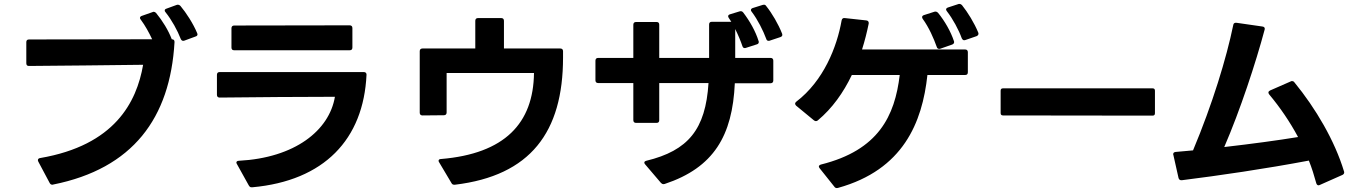

<svg xmlns="http://www.w3.org/2000/svg" viewBox="-20 -899 6930 978"><path d="M919 -692 976 -713C983 -715 986 -719 986 -724C986 -726 985 -728 984 -731C964 -779 929 -833 899 -869C895 -873 891 -875 887 -875C885 -875 882 -875 880 -874L828 -855C822 -853 819 -850 819 -846C819 -843 820 -840 823 -837C855 -797 884 -744 901 -700C904 -694 908 -691 913 -691C915 -691 917 -691 919 -692ZM114 -684V-577C114 -568 118 -563 127 -563C297 -564 526 -567 709 -569C676 -378 564 -159 185 -94C177 -93 173 -89 173 -83C173 -81 174 -79 175 -76L233 33C236 39 241 42 247 42C248 42 249 41 251 41C656 -40 847 -297 869 -685C869 -694 865 -699 855 -699C838 -744 808 -793 775 -833C771 -837 767 -839 763 -839C761 -839 758 -838 756 -837L702 -818C696 -816 693 -812 693 -808C693 -805 694 -802 697 -799C720 -768 739 -733 755 -699L128 -698C118 -698 114 -693 114 -684Z M1265 55C1631 22 1832 -189 1847 -519C1847 -527 1842 -532 1833 -532H1099C1090 -532 1085 -527 1085 -518V-416C1085 -407 1090 -402 1099 -402C1292 -404 1506 -406 1686 -406C1657 -234 1482 -95 1196 -80C1189 -80 1184 -76 1184 -71C1184 -69 1185 -66 1187 -63L1247 45C1251 52 1255 55 1261 55H1262ZM1159 -755V-657C1159 -647 1164 -643 1173 -643H1761C1770 -643 1775 -647 1775 -657V-756C1775 -765 1770 -770 1761 -770L1173 -769C1164 -769 1159 -764 1159 -755Z M2217 -72 2280 34C2283 40 2288 42 2294 42H2297C2682 -4 2848 -226 2848 -606V-638C2848 -647 2843 -652 2834 -652H2547V-793C2547 -802 2542 -807 2533 -807H2415C2406 -807 2401 -802 2401 -793V-652H2132C2123 -652 2118 -647 2118 -638V-325C2118 -316 2123 -311 2132 -311L2241 -312C2250 -312 2255 -317 2255 -326V-527H2700C2697 -271 2551 -116 2226 -89C2218 -89 2214 -85 2214 -80C2214 -77 2215 -75 2217 -72Z M3901 -692 3955 -710C3961 -712 3965 -716 3965 -721L3964 -727C3945 -776 3912 -832 3883 -868C3880 -873 3876 -875 3872 -875H3871L3865 -874L3814 -858C3808 -856 3805 -852 3805 -848C3805 -845 3806 -842 3809 -839C3840 -798 3867 -744 3883 -701C3885 -694 3889 -691 3895 -691C3897 -691 3899 -691 3901 -692ZM3013 -590V-490C3013 -481 3018 -476 3027 -476H3206V-287C3206 -278 3211 -273 3220 -273H3324C3334 -273 3338 -278 3338 -287V-476H3589C3574 -240 3486 -132 3272 -80C3265 -78 3262 -75 3262 -71C3262 -68 3263 -65 3266 -62L3347 33C3351 37 3355 39 3360 39L3366 38C3616 -45 3711 -208 3723 -475H3905C3914 -475 3919 -480 3919 -489V-590C3919 -599 3914 -604 3905 -604H3725V-751C3740 -721 3753 -690 3762 -663C3764 -657 3768 -654 3774 -654C3775 -654 3777 -654 3779 -655L3835 -673C3842 -675 3845 -679 3845 -685C3845 -687 3845 -688 3844 -690C3829 -739 3799 -792 3766 -835C3762 -840 3758 -842 3753 -842C3752 -842 3750 -842 3747 -841L3698 -826C3692 -824 3689 -821 3689 -816C3689 -814 3690 -811 3692 -808L3705 -788H3606C3596 -788 3592 -783 3592 -774V-604H3338V-773C3338 -782 3334 -787 3324 -787H3220C3211 -787 3206 -782 3206 -773V-604H3027C3018 -604 3013 -599 3013 -590Z M4891 -694 4897 -695 4955 -715C4961 -718 4964 -722 4964 -727C4964 -729 4964 -731 4963 -733C4943 -782 4909 -837 4880 -873C4876 -877 4872 -879 4868 -879C4865 -879 4863 -879 4861 -878L4809 -861C4803 -859 4799 -855 4799 -851C4799 -848 4801 -845 4803 -842C4834 -802 4863 -748 4879 -704C4882 -698 4886 -694 4891 -694ZM4030 -371C4030 -368 4032 -364 4035 -361L4126 -286C4130 -283 4133 -282 4136 -282C4139 -282 4143 -283 4146 -286C4219 -347 4276 -427 4319 -517H4563C4538 -308 4455 -134 4162 -61C4155 -59 4151 -55 4151 -51C4151 -48 4153 -45 4155 -42L4230 52C4233 57 4238 59 4243 59L4249 58C4580 -34 4678 -274 4704 -517H4896C4905 -517 4910 -521 4910 -531V-633C4910 -642 4905 -647 4896 -647H4371C4385 -691 4396 -735 4405 -779C4406 -788 4402 -794 4393 -795L4283 -807C4274 -808 4269 -804 4267 -795C4243 -659 4175 -487 4036 -381C4032 -378 4030 -374 4030 -371ZM4677 -812C4677 -809 4678 -806 4680 -803C4712 -759 4736 -704 4752 -659C4754 -653 4758 -650 4764 -650C4765 -650 4768 -650 4770 -651L4830 -672C4837 -675 4840 -679 4840 -684C4840 -686 4840 -688 4839 -690C4823 -738 4793 -791 4758 -834C4754 -838 4750 -840 4746 -840C4744 -840 4741 -840 4739 -839L4686 -822C4680 -820 4677 -816 4677 -812Z M5089 -311 5851 -310C5859 -310 5863 -314 5863 -322V-437C5863 -445 5859 -449 5851 -449H5089C5081 -449 5077 -445 5077 -437V-323C5077 -315 5081 -311 5089 -311Z M5997 19H6000C6192 -5 6424 -39 6647 -81C6662 -44 6674 -5 6685 35C6687 41 6691 45 6696 45C6698 45 6701 44 6703 43L6818 -8C6824 -11 6827 -15 6827 -21C6827 -22 6827 -24 6826 -26C6779 -182 6682 -347 6573 -480C6570 -484 6566 -486 6562 -486C6559 -486 6557 -486 6554 -484L6449 -438C6444 -435 6441 -432 6441 -428C6441 -425 6442 -422 6445 -418C6501 -351 6550 -279 6592 -201C6489 -184 6355 -166 6216 -150C6297 -337 6377 -580 6422 -749C6424 -757 6420 -763 6410 -764L6278 -783C6269 -784 6263 -780 6262 -772C6227 -602 6156 -369 6057 -133L5968 -125C5960 -124 5956 -120 5956 -114C5956 -112 5956 -111 5957 -109L5983 7C5985 15 5990 19 5997 19Z"/></svg>

Font: LINE Seed JP App_OTF Bold
Style: Regular
Weight: 700
Designer: LINE & Fontrix & Fontworks
Version: Version 1.009